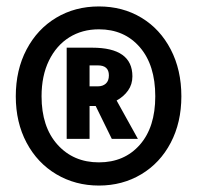

<svg xmlns="http://www.w3.org/2000/svg" viewBox="-20 -781 612 596"><path d="M543 -482Q543 -401 510 -338Q477 -275 418.5 -240Q360 -205 287 -205Q214 -205 155 -240Q96 -275 62.5 -338Q29 -401 29 -482Q29 -564 62.5 -627.5Q96 -691 154.5 -726Q213 -761 287 -761Q361 -761 419 -726Q477 -691 510 -627.5Q543 -564 543 -482ZM462 -482Q462 -579 414 -634.5Q366 -690 287 -690Q235 -690 195 -665Q155 -640 132 -593Q109 -546 109 -482Q109 -387 158.5 -332Q208 -277 287 -277Q366 -277 414 -331.5Q462 -386 462 -482ZM342 -469 408 -350H327L277 -452H258V-350H187V-633H266Q391 -633 391 -544Q391 -519 377.5 -500Q364 -481 342 -469ZM258 -513H284Q299 -513 308.5 -521.5Q318 -530 318 -547Q318 -578 284 -578H258Z"/></svg>

Font: Fira Sans Condensed ExtraBold
Style: Regular
Weight: 800
Width: 3
Designer: Carrois Corporate & Edenspiekermann AG
Foundry: Carrois Corporate GbR & Edenspiekermann AG
Version: Version 4.203